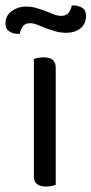

<svg xmlns="http://www.w3.org/2000/svg" viewBox="-44 -675 335 703"><path d="M125 8Q80 8 80 -29V-459Q85 -461 95 -463Q105 -465 116 -465Q160 -465 160 -428V2Q155 4 145.5 6Q136 8 125 8ZM51 -651Q72 -651 90 -645.5Q108 -640 123.5 -634Q139 -628 153 -622.5Q167 -617 180 -617Q198 -617 206.5 -627.5Q215 -638 219 -655H225Q243 -655 257 -646.5Q271 -638 271 -617Q271 -588 251 -571.5Q231 -555 198 -555Q177 -555 158 -560.5Q139 -566 122.5 -572.5Q106 -579 92 -584.5Q78 -590 66 -590Q48 -590 40 -579Q32 -568 28 -551H22Q4 -551 -10 -560Q-24 -569 -24 -589Q-24 -618 -1 -634.5Q22 -651 51 -651Z"/></svg>

Font: Baloo Thambi 2
Style: Regular
Weight: 400
Designer: Aadarsh Rajan and Ek Type
Foundry: Ek Type
Version: Version 1.640;hotconv 1.0.111;makeotfexe 2.5.65597; ttfautoh